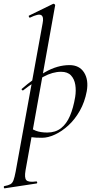

<svg xmlns="http://www.w3.org/2000/svg" viewBox="-83 -746 511 1041"><path d="M-57.4 275Q-61.2 276 -62.3 270Q-63.4 264 -59.4 263Q-37 258.8 -26.3 252.7Q-15.6 246.6 -9.8 231.1Q-4 215.6 1.8 185L148 -619.4Q155.4 -654.6 140.7 -663.8Q126 -673 80.2 -650.6Q76.2 -648.8 73.7 -654.8Q71.2 -660.8 75.2 -661.8L204.8 -725Q209 -727 213 -723Q217 -719 216 -717L55.4 178Q48.4 218.6 59.9 231Q71.4 243.4 112.8 237.8Q116.8 236.2 118.4 242Q120 247.8 115 248.8ZM145 1Q108 1 89.5 -2Q71 -5 57 -8L67 -60.4Q86.4 -46.8 111.4 -37.1Q136.4 -27.4 173.2 -27.4Q217.6 -27.4 247.7 -50.9Q277.8 -74.4 296.2 -117.4Q314.6 -160.4 324.6 -220Q330.2 -255.2 325.2 -286.4Q320.2 -317.6 301.8 -337.2Q283.4 -356.8 248 -356.8Q202.4 -356.8 153 -330.1Q103.6 -303.4 42.4 -256Q39.2 -254.4 35.7 -258.6Q32.2 -262.8 35.4 -264.4Q95.4 -317.4 161.9 -355.2Q228.4 -393 293.8 -393Q347.4 -393 372.8 -353Q398.2 -313 387.4 -251.4Q376.4 -192.4 349.6 -145.2Q322.8 -98 287.4 -65.7Q252 -33.4 214.6 -16.2Q177.2 1 145 1Z"/></svg>

Font: Cormorant Garamond Light
Style: Italic
Weight: 300
Italic angle: -10°
Designer: Christian Thalmann (Catharsis Fonts)
Foundry: Catharsis Fonts
Version: Version 4.001